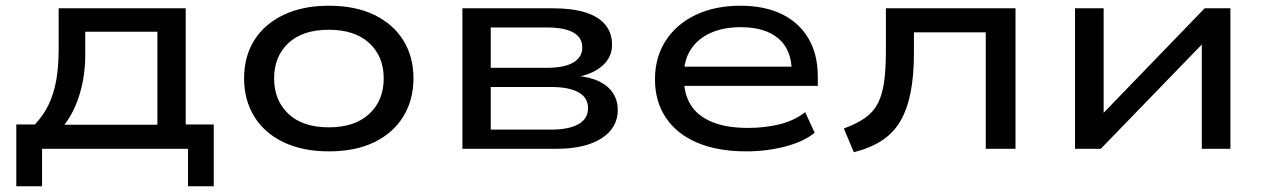

<svg xmlns="http://www.w3.org/2000/svg" viewBox="-20 -520 4424 671"><path d="M37 131V-85H102Q132 -117 150 -154.5Q168 -192 176.5 -239.5Q185 -287 185 -349V-491H629V-85H727V131H637V0H127V131ZM205 -84H530V-409H278V-329Q278 -257 259 -193Q240 -129 205 -84Z M1129 9Q1038 9 971 -23Q904 -55 868.5 -113Q833 -171 833 -246Q833 -322 868.5 -379Q904 -436 971 -468Q1038 -500 1129 -500Q1222 -500 1288 -468Q1354 -436 1389.5 -379Q1425 -322 1425 -246Q1425 -171 1389.5 -113Q1354 -55 1288 -23Q1222 9 1129 9ZM1129 -75Q1220 -75 1270.5 -122Q1321 -169 1321 -246Q1321 -323 1270.5 -369.5Q1220 -416 1129 -416Q1038 -416 988 -369.5Q938 -323 938 -246Q938 -169 988 -122Q1038 -75 1129 -75Z M1596 0V-491H1913Q1980 -491 2026 -476.5Q2072 -462 2095.5 -433.5Q2119 -405 2119 -363Q2119 -320 2085 -290Q2051 -260 1992 -250L1994 -255Q2043 -251 2075 -235Q2107 -219 2123 -193.5Q2139 -168 2139 -136Q2139 -73 2082 -36.5Q2025 0 1925 0ZM1695 -67H1906Q1968 -67 2001.5 -86Q2035 -105 2035 -142Q2035 -179 2001.5 -197.5Q1968 -216 1906 -216H1695ZM1695 -283H1891Q1952 -283 1983.5 -301.5Q2015 -320 2015 -354Q2015 -389 1983.5 -406.5Q1952 -424 1891 -424H1695Z M2587 9Q2489 9 2417.5 -21Q2346 -51 2307.5 -108Q2269 -165 2269 -243Q2269 -319 2306 -377Q2343 -435 2410.5 -467.5Q2478 -500 2568 -500Q2652 -500 2712.5 -470.5Q2773 -441 2805.5 -385.5Q2838 -330 2838 -253V-220H2348V-287H2770L2747 -269Q2747 -346 2700.5 -385.5Q2654 -425 2569 -425Q2508 -425 2463.5 -405Q2419 -385 2394.5 -347.5Q2370 -310 2370 -257V-248Q2370 -191 2394.5 -152.5Q2419 -114 2469 -93.5Q2519 -73 2594 -73Q2655 -73 2706 -86Q2757 -99 2794 -128L2827 -56Q2789 -25 2724.5 -8Q2660 9 2587 9Z M2964 12 2929 -71Q2973 -87 3002 -107Q3031 -127 3047 -157Q3063 -187 3069.5 -232Q3076 -277 3076 -340V-491H3529V0H3425V-407H3174V-336Q3174 -256 3162.5 -197.5Q3151 -139 3127 -97.5Q3103 -56 3063 -29.5Q3023 -3 2964 12Z M3737 0V-491H3837V-104H3816L4190 -491H4280V0H4180V-387H4202L3827 0Z"/></svg>

Font: Nunito Sans 10pt Expanded Medium
Style: Regular
Weight: 500
Width: 7
Designer: Vernon Adams
Foundry: Vernon Adams
Version: Version 3.101;gftools[0.9.27]